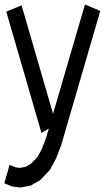

<svg xmlns="http://www.w3.org/2000/svg" viewBox="-21 -644 481 866"><path d="M362.3 -624 431.2 -594.7 254.9 11.2 232.4 69.8 203.6 123 159.7 168.9 116.7 193.4 71.3 201.7 34.2 197.3 -1.5 182.6 22 99.6 49.3 110.8 69.3 113.3 94.7 108.4 119.1 94.2 147.9 64.5 168 27.3 186.5 -21.5 199.2 -64 166 -44.4 7.3 -591.3 76.2 -620.1 218.3 -130.9Z"/></svg>

Font: Gap Sans
Style: Regular
Weight: 400
Designer: Alexandre Liziard and Étienne Ozeray
Foundry: Interstices.io
Version: Version 1.6.1 - December 3. 2014